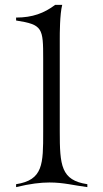

<svg xmlns="http://www.w3.org/2000/svg" viewBox="-20 -770 424 787"><path d="M46 -3C103 -17 147 -22 183 -22C241 -22 283 -10 338 -3V-15C230 -31 225 -92 225 -232V-613C225 -630 225 -712 235 -750H206C161 -716 113 -698 46 -698V-686C155 -669 157 -655 157 -529V-229C157 -98 157 -32 46 -15Z"/></svg>

Font: Cantique Normal
Style: Regular
Weight: 400
Designer: Sébastien Hayez
Foundry: Sébastien Hayez & Ariel Martín Pérez
Version: Version 1.000;hotconv 1.0.109;makeotfexe 2.5.65596